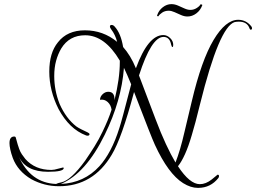

<svg xmlns="http://www.w3.org/2000/svg" viewBox="-20 -850 1242 931"><path d="M939 61Q905 61 868 38Q796 -7 731 -148Q723 -165 698 -228.5Q673 -292 630 -404Q570 -179 522 -100Q432 53 266 53Q195 53 132 19Q66 -20 42 -84Q34 -106 30 -124.5Q26 -143 26 -156Q26 -188 49 -188Q56 -188 57 -181Q62 -162 66 -149Q70 -136 73 -128Q78 -114 86 -102Q94 -90 103 -79Q150 -26 229 -26Q243 -26 262 -32Q283 -38 286 -38Q289 -37 289 -35Q289 -17 213 -17Q105 -17 71 -91Q128 37 252 42Q255 40 261.5 38Q268 36 278 34Q324 24 393 -71Q417 -106 438.5 -140.5Q460 -175 477 -211Q491 -240 502 -266.5Q513 -293 521 -318Q518 -341 502 -355.5Q486 -370 465 -366Q465 -381 477.5 -393Q490 -405 505 -405Q537 -405 535 -364Q561 -468 561 -550V-556Q488 -679 393 -679Q316 -679 277 -615Q261 -588 252 -555Q243 -522 243 -481Q243 -412 269 -346Q300 -276 350 -237Q360 -230 374 -223Q388 -216 405 -208Q414 -204 414 -199Q414 -192 404 -192Q400 -192 398 -193Q356 -209 323 -241Q290 -273 264 -321Q219 -410 219 -503Q219 -594 261 -645Q306 -703 392 -703Q480 -703 548 -647Q539 -682 519 -708Q513 -716 513 -721Q513 -729 521 -729Q530 -729 537 -720Q566 -688 577 -622Q594 -603 610 -577Q626 -551 639 -519Q698 -680 772 -680Q790 -680 805 -665.5Q820 -651 820 -632Q820 -622 816 -622Q813 -622 810 -633Q803 -671 773 -671Q714 -671 654 -484L734 -273Q760 -204 784.5 -151.5Q809 -99 831 -62Q842 -90 853 -127Q864 -164 875 -212L910 -359Q957 -558 1015.5 -656Q1074 -754 1135 -754Q1173 -754 1198 -723Q1202 -719 1202 -713Q1202 -706 1196 -706Q1192 -706 1190 -712Q1179 -745 1138 -745Q1133 -745 1128 -744.5Q1123 -744 1118 -743Q1043 -720 950 -345Q938 -296 928 -258.5Q918 -221 910 -195Q894 -140 877 -102.5Q860 -65 843 -44Q900 43 949 43Q978 43 1007 20Q1035 -3 1035 -3Q1042 -3 1042 4Q1042 8 1039 13Q1001 61 941 61ZM275 42Q388 37 462 -44Q491 -76 515.5 -122.5Q540 -169 559 -230Q564 -244 578 -296.5Q592 -349 616 -441Q606 -465 597.5 -485Q589 -505 581 -521Q569 -362 488 -197Q396 -9 275 42ZM889 -770Q874 -770 858 -777Q842 -784 826.5 -791Q811 -798 798 -798Q780 -798 766.5 -789Q753 -780 748 -771Q740 -771 742 -776Q750 -800 769.5 -815Q789 -830 811 -830Q827 -830 843 -823Q859 -816 874.5 -809Q890 -802 903 -802Q920 -802 934.5 -811.5Q949 -821 952 -829Q961 -829 961 -825Q952 -800 932 -785Q912 -770 889 -770Z"/></svg>

Font: Lavishly Yours
Style: Regular
Weight: 400
Designer: Robert E. Leuschke
Foundry: Robert E. Leuschke
Version: Version 1.010; ttfautohint (v1.8.3)